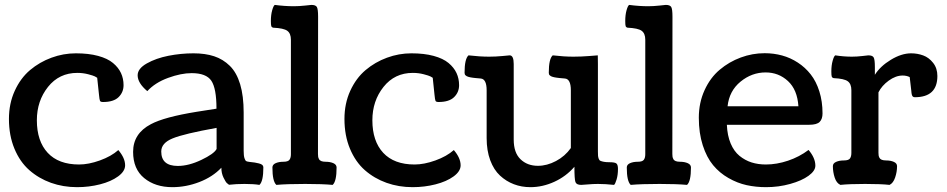

<svg xmlns="http://www.w3.org/2000/svg" viewBox="-20 -753 3877 786"><path d="M485.8 -404.3Q485.8 -375.5 465.6 -355.5Q445.3 -335.4 401.9 -335.4Q391.6 -335.4 389.4 -340.1Q387.2 -344.7 385.3 -364.7L377.9 -434.6Q374.5 -437 368.4 -440.2Q362.3 -443.4 341.1 -449Q319.8 -454.6 296.4 -454.6Q222.2 -454.6 176.5 -397.2Q130.9 -339.8 130.9 -260.7Q130.9 -175.3 175.3 -127.4Q219.7 -79.6 303.7 -79.6Q342.8 -79.6 388.9 -96.2Q435.1 -112.8 464.4 -138.7Q492.2 -106 492.2 -76.2Q492.2 -51.8 463.4 -30.8Q434.6 -9.8 389.4 1.7Q344.2 13.2 295.4 13.2Q238.8 13.2 188.7 -4.6Q138.7 -22.5 100.1 -56.4Q61.5 -90.3 39.1 -144.3Q16.6 -198.2 16.6 -266.1Q16.6 -329.1 40.3 -381.1Q64 -433.1 103 -466.1Q142.1 -499 190.7 -516.8Q239.3 -534.7 290.5 -534.7Q342.8 -534.7 381.6 -524.2Q420.4 -513.7 442.6 -495.1Q464.8 -476.6 475.3 -453.9Q485.8 -431.2 485.8 -404.3Z M886.2 -66.4Q850.6 -28.8 796.1 -7.8Q741.7 13.2 685.5 13.2Q615.7 13.2 570.3 -23.9Q524.9 -61 524.9 -131.3Q524.9 -206.5 597.7 -244.6Q652.3 -273.9 785.2 -295.4Q810.1 -299.8 866.2 -308.1Q866.2 -391.1 845.2 -422.4Q824.2 -453.6 764.6 -453.6Q721.2 -453.6 668 -434.1Q614.7 -414.6 583 -379.9Q543.5 -413.1 543.5 -444.8Q543.5 -472.2 581.1 -493.4Q618.7 -514.6 669.7 -524.7Q720.7 -534.7 772 -534.7Q820.3 -534.7 856.7 -522.7Q893.1 -510.7 920.9 -483.4Q948.7 -456.1 963.1 -408.2Q977.5 -360.4 977.5 -292V-135.7Q977.5 -115.7 980.7 -105.7Q983.9 -95.7 987.8 -93.5Q991.7 -91.3 1000.5 -90.3Q1015.6 -88.9 1022.9 -87.6Q1030.3 -86.4 1040 -84Q1049.8 -81.5 1054 -77.6Q1058.1 -73.7 1058.1 -67.9Q1058.1 -10.3 1042 3.9Q1018.6 0 981 0Q946.8 0 917.5 3.4Q914.1 1 908.9 -3.4Q903.8 -7.8 895 -25.9Q886.2 -43.9 886.2 -66.4ZM708 -73.7Q752.4 -73.7 804.2 -98.4Q856 -123 866.7 -143.1V-229.5Q733.4 -205.6 686.8 -186.5Q640.1 -167.5 640.1 -132.8Q640.1 -73.7 708 -73.7Z M1281.7 -122.6Q1281.7 -115.2 1282.5 -111.1Q1283.2 -106.9 1285.9 -101.6Q1288.6 -96.2 1295.4 -93.5Q1302.2 -90.8 1313 -90.8Q1331.5 -90.8 1344.7 -85Q1357.9 -79.1 1357.9 -67.4Q1357.9 -10.3 1341.8 3.9Q1299.8 0 1229.5 0Q1154.3 0 1111.3 3.9Q1095.2 -10.7 1095.2 -67.4Q1095.2 -79.1 1108.4 -85Q1121.6 -90.8 1140.1 -90.8Q1159.2 -90.8 1165 -98.9Q1170.9 -106.9 1170.9 -121.6V-590.3Q1170.9 -616.2 1156 -627Q1141.1 -637.7 1098.6 -639.6Q1092.3 -641.1 1090.6 -646Q1088.9 -650.9 1088.9 -667Q1088.9 -691.9 1094.2 -710.9Q1099.6 -730 1105 -732.9Q1145.5 -727.5 1182.6 -727.5Q1204.6 -727.5 1229 -730.2Q1253.4 -732.9 1254.9 -732.9Q1272 -732.9 1277.1 -724.4Q1282.2 -715.8 1282.2 -685.1Q1282.2 -684.1 1282.2 -682.1Q1281.7 -613.3 1281.7 -122.6Z M1859.4 -404.3Q1859.4 -375.5 1839.1 -355.5Q1818.8 -335.4 1775.4 -335.4Q1765.1 -335.4 1762.9 -340.1Q1760.7 -344.7 1758.8 -364.7L1751.5 -434.6Q1748 -437 1741.9 -440.2Q1735.8 -443.4 1714.6 -449Q1693.4 -454.6 1669.9 -454.6Q1595.7 -454.6 1550 -397.2Q1504.4 -339.8 1504.4 -260.7Q1504.4 -175.3 1548.8 -127.4Q1593.3 -79.6 1677.2 -79.6Q1716.3 -79.6 1762.5 -96.2Q1808.6 -112.8 1837.9 -138.7Q1865.7 -106 1865.7 -76.2Q1865.7 -51.8 1836.9 -30.8Q1808.1 -9.8 1762.9 1.7Q1717.8 13.2 1668.9 13.2Q1612.3 13.2 1562.3 -4.6Q1512.2 -22.5 1473.6 -56.4Q1435.1 -90.3 1412.6 -144.3Q1390.1 -198.2 1390.1 -266.1Q1390.1 -329.1 1413.8 -381.1Q1437.5 -433.1 1476.6 -466.1Q1515.6 -499 1564.2 -516.8Q1612.8 -534.7 1664.1 -534.7Q1716.3 -534.7 1755.1 -524.2Q1793.9 -513.7 1816.2 -495.1Q1838.4 -476.6 1848.9 -453.9Q1859.4 -431.2 1859.4 -404.3Z M2427.7 -491.2V-133.3Q2427.7 -120.6 2428.2 -115.2Q2428.7 -109.9 2430.9 -103.3Q2433.1 -96.7 2438.2 -94.5Q2443.4 -92.3 2452.1 -90.6Q2460.9 -88.9 2475.6 -88.9Q2497.6 -88.9 2503.7 -83.5Q2509.8 -78.1 2509.8 -61.5Q2509.8 -37.1 2504.2 -18.3Q2498.5 0.5 2493.7 3.9Q2458 0 2427.7 0Q2407.7 0 2386 2Q2364.3 3.9 2359.4 3.9Q2339.8 3.9 2335.7 -7.8Q2331.5 -19.5 2331.5 -70.3Q2297.4 -30.8 2249.3 -8.8Q2201.2 13.2 2151.4 13.2Q2115.2 13.2 2083.7 1.2Q2052.2 -10.7 2026.9 -34.2Q2001.5 -57.6 1986.8 -97.2Q1972.2 -136.7 1972.2 -187.5V-383.3Q1972.2 -429.7 1947.8 -431.6Q1943.8 -432.1 1936.8 -432.6Q1929.7 -433.1 1925.5 -433.6Q1921.4 -434.1 1915.5 -434.8Q1909.7 -435.5 1906.2 -436.3Q1902.8 -437 1898.2 -438.2Q1893.6 -439.5 1891.1 -440.9Q1888.7 -442.4 1886.2 -444.3Q1883.8 -446.3 1882.8 -449Q1881.8 -451.7 1881.8 -455.1Q1881.8 -511.7 1897.9 -526.4Q1943.8 -521 1982.4 -521Q2009.3 -521 2037.4 -523.7Q2065.4 -526.4 2066.4 -526.4Q2083 -526.4 2083 -491.2V-181.6Q2083 -127.9 2110.8 -101.1Q2138.7 -74.2 2182.1 -74.2Q2219.2 -74.2 2256.1 -93.8Q2293 -113.3 2316.9 -147V-383.3Q2316.9 -429.7 2292.5 -431.6Q2288.6 -432.1 2281.5 -432.6Q2274.4 -433.1 2270.3 -433.6Q2266.1 -434.1 2260.3 -434.8Q2254.4 -435.5 2251 -436.3Q2247.6 -437 2242.9 -438.2Q2238.3 -439.5 2235.8 -440.9Q2233.4 -442.4 2231 -444.3Q2228.5 -446.3 2227.5 -449Q2226.6 -451.7 2226.6 -455.1Q2226.6 -512.2 2242.7 -526.4Q2288.6 -521 2327.1 -521Q2359.4 -521 2392.8 -523.7Q2426.3 -526.4 2427.2 -526.4Q2427.7 -526.4 2427.7 -491.2Z M2732.4 -122.6Q2732.4 -115.2 2733.2 -111.1Q2733.9 -106.9 2736.6 -101.6Q2739.3 -96.2 2746.1 -93.5Q2752.9 -90.8 2763.7 -90.8Q2782.2 -90.8 2795.4 -85Q2808.6 -79.1 2808.6 -67.4Q2808.6 -10.3 2792.5 3.9Q2750.5 0 2680.2 0Q2605 0 2562 3.9Q2545.9 -10.7 2545.9 -67.4Q2545.9 -79.1 2559.1 -85Q2572.3 -90.8 2590.8 -90.8Q2609.9 -90.8 2615.7 -98.9Q2621.6 -106.9 2621.6 -121.6V-590.3Q2621.6 -616.2 2606.7 -627Q2591.8 -637.7 2549.3 -639.6Q2543 -641.1 2541.3 -646Q2539.6 -650.9 2539.6 -667Q2539.6 -691.9 2544.9 -710.9Q2550.3 -730 2555.7 -732.9Q2596.2 -727.5 2633.3 -727.5Q2655.3 -727.5 2679.7 -730.2Q2704.1 -732.9 2705.6 -732.9Q2722.7 -732.9 2727.8 -724.4Q2732.9 -715.8 2732.9 -685.1Q2732.9 -684.1 2732.9 -682.1Q2732.4 -613.3 2732.4 -122.6Z M3347.2 -288.6Q3347.2 -266.1 3335.7 -254.2Q3324.2 -242.2 3292.5 -242.2H2955.6Q2957.5 -197.8 2971.2 -165.5Q2984.9 -133.3 3007.3 -115Q3029.8 -96.7 3056.6 -88.1Q3083.5 -79.6 3115.2 -79.6Q3159.7 -79.6 3206.1 -95.2Q3252.4 -110.8 3290 -139.2Q3317.9 -106.4 3317.9 -74.7Q3317.9 -53.7 3290 -33.4Q3262.2 -13.2 3214.8 0Q3167.5 13.2 3116.2 13.2Q3074.2 13.2 3036.4 4.9Q2998.5 -3.4 2962.2 -24.2Q2925.8 -44.9 2899.4 -76.7Q2873 -108.4 2856.9 -158.2Q2840.8 -208 2840.8 -271Q2840.8 -332.5 2864.3 -383.8Q2887.7 -435.1 2926.3 -467.5Q2964.8 -500 3012.5 -517.6Q3060.1 -535.2 3110.4 -535.2Q3147.5 -535.2 3181.6 -525.9Q3215.8 -516.6 3246.1 -496.8Q3276.4 -477.1 3298.8 -448.5Q3321.3 -419.9 3334.2 -378.9Q3347.2 -337.9 3347.2 -288.6ZM3248.5 -317.9Q3244.1 -385.7 3205.8 -421.1Q3167.5 -456.5 3114.3 -456.5Q3057.6 -456.5 3011.5 -418.7Q2965.3 -380.9 2958.5 -317.9Z M3561.5 -478.5V-446.8Q3583.5 -481.9 3627 -508.3Q3670.4 -534.7 3710 -534.7Q3735.8 -534.7 3759.3 -526.1Q3782.7 -517.6 3800 -495.6Q3817.4 -473.6 3817.4 -441.9Q3817.4 -355 3725.1 -355Q3723.1 -355 3721.2 -355.5Q3719.2 -356 3718 -356.9Q3716.8 -357.9 3715.8 -358.9Q3714.8 -359.9 3714.1 -361.8Q3713.4 -363.8 3712.9 -365.2Q3712.4 -366.7 3711.9 -369.9Q3711.4 -373 3711.2 -375Q3710.9 -377 3710.7 -380.6Q3710.4 -384.3 3710 -386.7L3704.1 -437.5Q3690.9 -443.8 3675.3 -443.8Q3647 -443.8 3618.4 -423.1Q3589.8 -402.3 3576.2 -375V-127.9Q3576.2 -120.6 3576.9 -116.5Q3577.6 -112.3 3580.3 -106.9Q3583 -101.6 3589.8 -98.9Q3596.7 -96.2 3607.4 -96.2Q3626 -96.2 3639.2 -90.3Q3652.3 -84.5 3652.3 -72.8Q3652.3 -49.3 3644.5 -26.4Q3636.7 -3.4 3621.6 3.9Q3587.4 0 3521.5 0Q3455.6 0 3420.4 3.9Q3404.3 -3.4 3397 -26.1Q3389.6 -48.8 3389.6 -72.8Q3389.6 -84.5 3402.8 -90.3Q3416 -96.2 3434.6 -96.2Q3453.6 -96.2 3459.5 -104.2Q3465.3 -112.3 3465.3 -127V-383.8Q3465.3 -409.7 3450.4 -420.4Q3435.5 -431.2 3393.1 -433.1Q3386.7 -434.6 3385 -439.5Q3383.3 -444.3 3383.3 -460.4Q3383.3 -485.4 3388.7 -504.4Q3394 -523.4 3399.4 -526.4Q3434.1 -521 3467.3 -521Q3487.8 -521 3510.5 -523.7Q3533.2 -526.4 3534.7 -526.4Q3551.8 -526.4 3556.6 -517.8Q3561.5 -509.3 3561.5 -478.5Z"/></svg>

Font: Coustard
Style: Regular
Weight: 400
Foundry: vernon adams
Version: Version 1.001